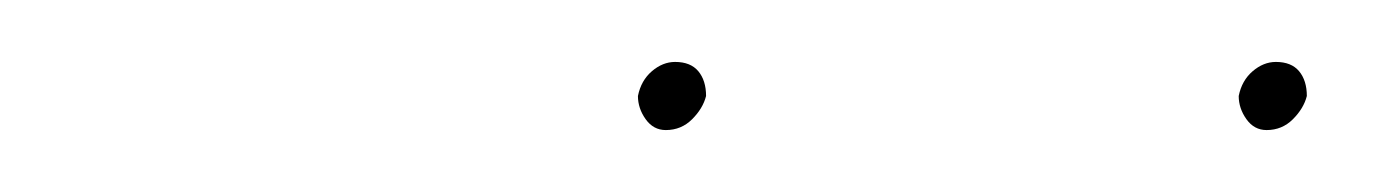

<svg xmlns="http://www.w3.org/2000/svg" viewBox="-20 -720 450 62"><path d="M380 -689Q381 -694 384.5 -697Q388 -700 392 -700Q397 -700 399.5 -697Q402 -694 402 -689Q401 -685 397.5 -681.5Q394 -678 389 -678Q385 -678 382.5 -681.5Q380 -685 380 -689ZM186 -689Q187 -694 190.5 -697Q194 -700 198 -700Q203 -700 205.5 -697Q208 -694 208 -689Q207 -685 203.5 -681.5Q200 -678 195 -678Q191 -678 188.5 -681.5Q186 -685 186 -689Z"/></svg>

Font: Jost Thin
Style: Italic
Weight: 200
Italic angle: -5°
Version: Version 3.710